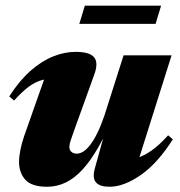

<svg xmlns="http://www.w3.org/2000/svg" viewBox="-20 -662 652 696"><path d="M324 -52.5 381.5 -259.5 393.5 -246Q365.5 -179 337.2 -129.5Q309 -80 279.8 -48Q250.5 -16 218.5 -0.5Q186.5 15 151 15Q94.5 15 71.8 -10.5Q49 -36 49 -75.5Q49 -94 53.8 -118.2Q58.5 -142.5 67.5 -168.5L157 -422.5L191 -377Q157.5 -378.5 132.5 -371.8Q107.5 -365 84 -347.5Q60.5 -330 31 -297.5L13.5 -312.5Q51 -370.5 91.2 -405.8Q131.5 -441 172.8 -457.5Q214 -474 254.5 -474Q305 -474 321.2 -454.2Q337.5 -434.5 321.5 -391L248.5 -188.5Q239.5 -163.5 235.5 -150.8Q231.5 -138 231.5 -129.5Q231.5 -118 239 -111.5Q246.5 -105 258.5 -105Q270 -105 282.5 -113Q295 -121 307.8 -137.8Q320.5 -154.5 333.5 -181.2Q346.5 -208 359 -244.5L428 -461.5H602L468.5 -38.5L429 -80.5Q453 -82 477.2 -89.5Q501.5 -97 529 -116Q556.5 -135 589.5 -171.5L606.5 -157Q551.5 -70 490.2 -27.5Q429 15 377 15Q341.5 15 327.8 -1Q314 -17 324 -52.5ZM267.5 -575.5 287.5 -641.5H564L544 -575.5Z"/></svg>

Font: Newsreader 36pt ExtraBold
Style: Italic
Weight: 800
Italic angle: -17°
Designer: Hugues Gentile
Foundry: Production Type
Version: Version 1.003